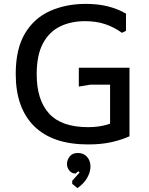

<svg xmlns="http://www.w3.org/2000/svg" viewBox="-20 -732 766 989"><path d="M434 12Q251 12 156 -82Q61 -176 61 -351Q61 -480 108.5 -559.5Q156 -639 238 -675.5Q320 -712 422 -712Q484 -712 534.5 -699.5Q585 -687 629 -662V-573L608 -563Q568 -592 522 -607.5Q476 -623 418 -623Q345 -623 289 -595.5Q233 -568 201 -508Q169 -448 169 -349Q169 -217 233 -147Q297 -77 434 -77Q486 -77 530.5 -89.5Q575 -102 619 -134L647 -120V-30Q605 -11 553 0.5Q501 12 434 12ZM547 -30V-340H647V-30ZM386 -286V-383H647V-296H446ZM379 237 352 215V199L390 157L383 150L369 162Q350 162 337.5 147Q325 132 325 112Q325 92 339 74Q353 56 381 56Q411 56 428.5 76Q446 96 446 126Q446 153 430 182.5Q414 212 379 237Z"/></svg>

Font: AR One Sans Medium
Style: Regular
Weight: 500
Designer: Niteesh Yadav
Foundry: Niteesh Yadav
Version: Version 1.001;gftools[0.9.33]